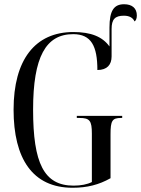

<svg xmlns="http://www.w3.org/2000/svg" viewBox="-20 -875 665 905"><path d="M322 10C391 10 446 -4 501 -35V-242C501 -306 509 -319 550 -319H556V-329H342V-319H355C403 -319 413 -306 413 -245V-17C392 -6 361 0 327 0C187 0 136 -106 136 -358C136 -607 196 -714 325 -714C410 -714 439 -658 439 -545C485 -545 506 -570 506 -609V-738C506 -784 522 -801 564 -801C590 -801 607 -791 614 -774C620 -777 625 -787 625 -802C625 -836 603 -855 565 -855C517 -855 496 -825 496 -745V-656C463 -702 409 -724 326 -724C145 -724 44 -593 44 -358C44 -128 133 10 322 10Z"/></svg>

Font: Noto Serif Display ExtraCondensed
Style: Regular
Weight: 400
Width: 2
Designer: Monotype Design Team
Foundry: Monotype Imaging Inc.
Version: Version 2.009